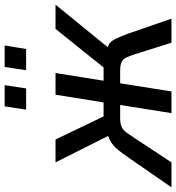

<svg xmlns="http://www.w3.org/2000/svg" viewBox="-11 -769 755 823"><g transform="rotate(-90 366.5 -357.5)"><path d="M-25 0 103 -185Q123 -214 139 -233Q155 -252 176.5 -263.5Q198 -275 233 -280L204 -254L82 -497H180L279 -291H339L372 -497H465L432 -291H489L654 -497H758L560 -254L553 -280Q578 -274 589.5 -267Q601 -260 610 -242.5Q619 -225 633 -188L698 0H595L545 -158Q538 -180 531.5 -193.5Q525 -207 512.5 -213.5Q500 -220 473 -220H421L386 0H293L328 -220H272Q248 -220 234 -213.5Q220 -207 210 -193Q200 -179 186 -158L82 0ZM477 -623 491 -715H583L568 -623ZM308 -623 322 -715H413L399 -623Z"/></g></svg>

Font: Nunito Sans 7pt Condensed Medium
Style: Italic
Weight: 500
Width: 3
Italic angle: -9°
Designer: Vernon Adams
Foundry: Vernon Adams
Version: Version 3.101;gftools[0.9.27]